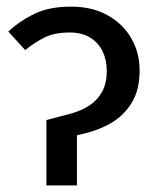

<svg xmlns="http://www.w3.org/2000/svg" viewBox="-20 -559 481 579"><path d="M212 0H120V-197L192 -216Q226 -225 250.5 -241.5Q275 -258 288.5 -283.5Q302 -309 302 -345Q302 -378 289.5 -404Q277 -430 252 -445.5Q227 -461 191 -461Q145 -461 115.5 -446.5Q86 -432 56 -408L5 -464Q44 -499 87.5 -519Q131 -539 194 -539Q258 -539 304.5 -513Q351 -487 376 -443.5Q401 -400 401 -347Q401 -288 377.5 -249.5Q354 -211 316.5 -189Q279 -167 237 -157L212 -151Z"/></svg>

Font: Fira Sans Variable
Style: Regular
Weight: 400
Designer: Carrois Corporate & Edenspiekermann AG
Foundry: Carrois Corporate GbR & Edenspiekermann AG
Version: Version 4.202